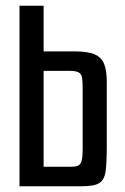

<svg xmlns="http://www.w3.org/2000/svg" viewBox="-20 -649 435 669"><path d="M48 0V-629H132V-470H239Q285 -470 309 -460Q333 -450 342.5 -427Q352 -404 352 -365V-136Q352 -82 348 -52.5Q344 -23 326.5 -11.5Q309 0 265 0ZM132 -68H226Q244 -68 252.5 -72Q261 -76 264.5 -89Q268 -102 268 -129V-342Q268 -365 266 -378Q264 -391 254.5 -396.5Q245 -402 224 -402H132Z"/></svg>

Font: Smooch Sans Thin SemiBold
Style: Regular
Weight: 600
Version: Version 1.010